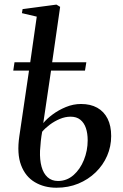

<svg xmlns="http://www.w3.org/2000/svg" viewBox="-20 -824 548 854"><path d="M172.5 -276.5Q188 -295.5 214.2 -315Q240.5 -334.5 273.2 -348Q306 -361.5 340.5 -361.5Q382.5 -361.5 412.5 -344.8Q442.5 -328 458.5 -296.2Q474.5 -264.5 474.5 -219Q474.5 -172.5 456.5 -131Q438.5 -89.5 405.5 -57.5Q372.5 -25.5 328.2 -7.2Q284 11 231 11Q176.5 11 134.8 -13.8Q93 -38.5 73.8 -89.2Q54.5 -140 66 -218L109 -510H39L44.5 -547H114.5L143.5 -750L77.5 -765.5L80.5 -783.5L231 -803.5L247.5 -793.5L212 -547H364L358 -510H207ZM294 -305Q270 -305 246.2 -295Q222.5 -285 202 -269.8Q181.5 -254.5 167.5 -238Q164 -219 161.5 -196.2Q159 -173.5 158 -153Q156.5 -113 164.8 -82.8Q173 -52.5 191.5 -35.8Q210 -19 238 -19Q277 -19 306.8 -45Q336.5 -71 353.2 -112.5Q370 -154 370 -200Q370 -231 362 -254.5Q354 -278 337.2 -291.5Q320.5 -305 294 -305Z"/></svg>

Font: Merriweather 120pt
Style: Italic
Weight: 400
Italic angle: -7.8°
Version: Version 2.101